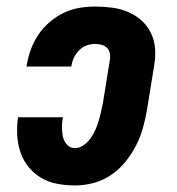

<svg xmlns="http://www.w3.org/2000/svg" viewBox="-20 -558 540 586"><path d="M209 8Q182 8 155 3Q128 -2 106 -15Q84 -28 67.5 -48Q51 -68 42.5 -93Q34 -118 32.5 -145.5Q31 -173 35 -200H172Q169 -185 169 -170Q169 -155 172 -141Q175 -127 184.5 -116.5Q194 -106 209 -106Q223 -106 235.5 -115Q248 -124 256.5 -136Q265 -148 271 -161.5Q277 -175 281 -188.5Q285 -202 288 -215.5Q291 -229 294 -243L315 -373Q317 -383 315.5 -393.5Q314 -404 307.5 -411Q301 -418 291 -421Q281 -424 271 -424Q258 -424 245 -419.5Q232 -415 222 -405Q212 -395 206 -382.5Q200 -370 198 -357Q198 -357 198 -356.5Q198 -356 197 -355H61Q61 -356 61 -357.5Q61 -359 62 -361Q66 -385 74.5 -408Q83 -431 97.5 -452.5Q112 -474 132 -491Q152 -508 175 -519Q198 -530 222.5 -534Q247 -538 271 -538Q297 -538 323 -534.5Q349 -531 372 -521Q395 -511 413 -494.5Q431 -478 441.5 -455.5Q452 -433 453.5 -407Q455 -381 450 -355L429 -225Q424 -196 416.5 -168.5Q409 -141 395.5 -114.5Q382 -88 363 -64.5Q344 -41 319 -24Q294 -7 265.5 0.5Q237 8 209 8Z"/></svg>

Font: Iosevka Slab Heavy Oblique
Style: Regular
Weight: 900
Italic angle: -9°
Monospace: yes
Designer: Belleve Invis
Foundry: Belleve Invis
Version: Version 11.1.1; ttfautohint (v1.8.3)